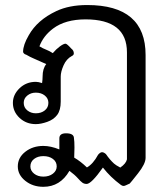

<svg xmlns="http://www.w3.org/2000/svg" viewBox="-20 -499 646 755"><path d="M150.5 235.6Q108.9 235.6 79.5 212.1Q50 188.6 50 155.4Q50 120.8 79.5 97.8Q108.9 74.8 150.5 74.8Q179.2 74.8 213.4 88.6V45Q213.4 25.2 239.6 25.2Q270.8 25.2 270.8 44.6Q272.8 55.9 272.8 81.2L271.8 120.8Q296.5 135.1 321.8 159.4Q346 146 365.8 109.4Q374.3 99.5 381.2 99.5Q388.1 99.5 396.5 106.9Q411.4 128.7 428.2 144.1Q435.1 150.5 453 159.9Q475.7 144.1 479.2 127.7V-293.1Q479.2 -422.8 316.3 -422.8Q236.6 -422.8 188.6 -386.6Q150 -357.4 135.1 -316.8Q149 -308.4 161.4 -303.7Q173.8 -299 187.6 -290.1Q201 -305.9 215.6 -316.6Q230.2 -327.2 237.6 -327.2Q243.1 -327.2 260.4 -307.9Q270.3 -300.5 270.3 -289.1Q270.3 -282.2 262.4 -278.7Q241.1 -267.3 230 -242.1Q218.8 -216.8 218.8 -198V-99.5Q218.8 -65.8 205 -47.3Q191.1 -28.7 165.8 -19.8Q140.6 -10.9 120.8 -10.9Q83.2 -10.9 56.9 -35.4Q30.7 -59.9 30.7 -94.6Q30.7 -126.7 56.9 -152Q83.2 -177.2 120.8 -177.2Q130.7 -177.2 145.5 -172.3Q147.5 -186.6 147.5 -198Q147.5 -229.2 161.9 -247Q126.2 -262.9 111.1 -269.6Q96 -276.2 88.9 -280.7Q81.7 -285.1 78.2 -285.6Q70.8 -290.6 70.8 -295.5Q70.8 -322.3 93.1 -360.4Q126.7 -420.3 201.5 -455.4Q252 -479.2 322.8 -479.2Q552.5 -479.2 552.5 -282.7V121.8Q552.5 145 522.5 182.9Q492.6 220.8 490.1 222.8Q481.7 226.2 476 229.2Q470.3 232.2 465.8 232.2Q460.9 232.2 455.4 228.2Q413.9 197.5 384.7 159.9Q339.1 224.3 320.8 224.3Q310.9 224.3 304 219.3Q297 214.4 285.4 201.2Q273.8 188.1 253 172.8Q216.8 235.6 150.5 235.6ZM120.8 -53.5Q142.1 -53.5 156.2 -64.9Q170.3 -76.2 170.3 -94.6Q170.3 -111.9 156.2 -123.3Q142.1 -134.7 120.8 -134.7Q101.5 -134.7 87.4 -123.3Q73.3 -111.9 73.3 -94.6Q73.3 -76.2 87.4 -64.9Q101.5 -53.5 120.8 -53.5ZM150.5 195.5Q173.3 195.5 188.1 183.9Q203 172.3 203 155.4Q203 137.1 188.1 126Q173.3 114.9 150.5 114.9Q128.7 114.9 114.1 126Q99.5 137.1 99.5 155.4Q99.5 172.3 114.1 183.9Q128.7 195.5 150.5 195.5Z"/></svg>

Font: Shan Wanhai
Style: Regular
Weight: 400
Designer: Khon Soe Zaw Thu
Foundry: Shan Unicode
Version: Version 1.00 June 3, 2017, initial release